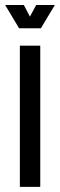

<svg xmlns="http://www.w3.org/2000/svg" viewBox="-57 -724 232 744"><path d="M20 0V-547H99V0ZM17 -614.5 -37 -704.5H35.5L59 -659.5L83 -704.5H155.5L101.5 -614.5Z"/></svg>

Font: League Gothic Condensed
Style: Regular
Weight: 400
Width: 3
Designer: The League of Moveable Type
Version: Version 2.001